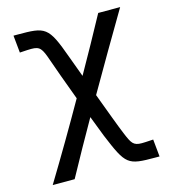

<svg xmlns="http://www.w3.org/2000/svg" viewBox="-115 -599 877 972"><g transform="rotate(-15 324.0 -113.0)"><path d="M41 278H156C208 183 260 89 314 -5C332 42 347 82 356 104C426 272 433 278 580 278H601L592 187L576 188C560 189 545 190 532 190C487 190 479 174 455 116C439 78 405 -14 371 -105C448 -239 526 -372 604 -504H489C437 -408 384 -312 330 -217L289 -328C227 -500 213 -504 66 -504H45L54 -413L70 -414C86 -415 101 -416 114 -416C160 -416 169 -402 192 -335C203 -302 237 -209 272 -115C197 17 120 148 41 278Z"/></g></svg>

Font: Hibana 45 SubMedium
Style: Regular
Weight: 500
Width: 6
Designer: pygmalion
Foundry: ybstudio
Version: Version 2021.007;FEAKit 1.0